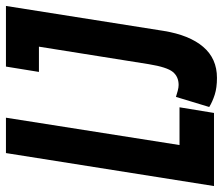

<svg xmlns="http://www.w3.org/2000/svg" viewBox="-88 -668 750 646"><g transform="rotate(-90 287.0 -345.0)"><path d="M-16 0 95 -700H214L122 -116H249L230 0ZM250 -16 284 -128Q293 -125 304.5 -122Q316 -119 324 -119Q352 -119 368 -138.5Q384 -158 394 -219L453 -589H368L386 -700H590L506 -169Q492 -83 452.5 -36.5Q413 10 348 10Q315 10 291.5 2.5Q268 -5 250 -16Z"/></g></svg>

Font: Georama ExtraCondensed
Style: Bold Italic
Weight: 700
Width: 2
Italic angle: -9°
Designer: Jean-Baptiste Levee
Foundry: Production Type
Version: Version 1.000